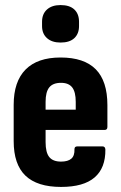

<svg xmlns="http://www.w3.org/2000/svg" viewBox="-20 -730 479 758"><path d="M221 8Q127 8 80.5 -36.5Q34 -81 34 -173V-316Q34 -408 81 -455.5Q128 -503 219 -503Q312 -503 358 -456.5Q404 -410 404 -315V-229Q404 -217 393 -217H160V-169Q160 -128 174.5 -110Q189 -92 221 -92Q248 -92 261.5 -103.5Q275 -115 274 -141Q274 -152 285 -152H385Q395 -152 396 -140Q397 -67 353.5 -29.5Q310 8 221 8ZM160 -297H279V-328Q279 -367 265 -385Q251 -403 221 -403Q189 -403 174.5 -385Q160 -367 160 -328ZM219 -562Q185 -562 165.5 -579.5Q146 -597 146 -627V-644Q146 -675 165.5 -692.5Q185 -710 219 -710Q255 -710 273.5 -692.5Q292 -675 292 -644V-627Q292 -597 273.5 -579.5Q255 -562 219 -562Z"/></svg>

Font: Sofia Sans Condensed ExtraBold
Style: Regular
Weight: 800
Designer: Botio Nikoltchev, Ani Petrova
Foundry: lettersoup
Version: Version 4.101